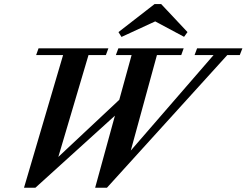

<svg xmlns="http://www.w3.org/2000/svg" viewBox="-20 -897 1193 929"><path d="M887.2 -741.7 870.6 -718.8 731 -793.5 567.9 -718.3 553.2 -741.7 728 -877.4H759.8ZM96.2 11.2 285.2 -630.4H154.8L166.5 -663.1H504.4L492.2 -630.4H408.2L262.2 -137.7L557.1 -414.1L616.7 -630.4H540.5L552.7 -663.1H868.7L856.9 -630.4H739.3L612.8 -168.5L1013.2 -630.4H921.4L933.6 -663.1H1152.8L1140.1 -630.4H1079.6L497.6 11.2H440.4L536.1 -337.4L151.4 11.2Z"/></svg>

Font: Elstob 10pt SemiBold
Style: Italic
Weight: 600
Italic angle: -20°
Designer: Peter S. Baker
Version: Version 1.015